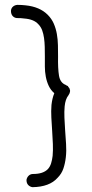

<svg xmlns="http://www.w3.org/2000/svg" viewBox="-20 -777 381 796"><path d="M250 -237.3Q252 -209 253.9 -180.2Q255.9 -151.4 252.9 -125Q250 -99.6 242.7 -78.1Q235.4 -56.6 218.8 -40Q185.5 -2 114.3 -1Q103.5 -2.9 96.7 -10.3Q89.8 -17.6 89.8 -31.2Q91.8 -42 99.1 -48.8Q106.4 -55.7 117.2 -55.7Q159.2 -55.7 178.7 -76.2Q187.5 -85.9 191.9 -100.1Q196.3 -114.3 198.2 -130.9Q200.2 -153.3 199.2 -179.7Q198.2 -206.1 196.3 -233.4Q194.3 -261.7 192.9 -289.1Q191.4 -316.4 193.4 -341.8Q196.3 -369.1 205.1 -390.6Q190.4 -403.3 182.1 -420.9Q173.8 -438.5 169.9 -459Q166 -479.5 166 -501Q166 -522.5 166 -543.9Q166 -563.5 165.5 -582.5Q165 -601.6 162.6 -619.1Q160.2 -636.7 154.8 -651.4Q149.4 -666 138.7 -676.8Q120.1 -697.3 81.1 -700.2Q74.2 -701.2 66.9 -701.7Q59.6 -702.1 49.8 -702.1Q39.1 -703.1 32.2 -710.9Q25.4 -718.8 25.4 -732.4Q26.4 -743.2 33.7 -749.5Q41 -755.9 51.8 -756.8Q61.5 -756.8 69.8 -756.3Q78.1 -755.9 85.9 -754.9Q144.5 -749 177.7 -715.8Q194.3 -699.2 203.1 -678.7Q211.9 -658.2 215.8 -635.7Q219.7 -613.3 220.2 -589.4Q220.7 -565.4 220.7 -543Q219.7 -493.2 224.6 -463.4Q229.5 -433.6 252.9 -424.8L253.9 -423.8L261.7 -419.9Q261.7 -418.9 262.7 -417.5Q263.7 -416 267.6 -411.1Q268.6 -410.2 268.6 -408.7Q268.6 -407.2 270.5 -401.4Q270.5 -400.4 270.5 -398.9Q270.5 -397.5 268.6 -390.6L263.7 -381.8Q251 -366.2 248 -335.9Q246.1 -314.5 247.1 -289.1Q248 -263.7 250 -237.3Z"/></svg>

Font: Coming Soon
Style: Regular
Weight: 400
Designer: Dathan Boardman
Foundry: Open Window
Version: Version 1.002